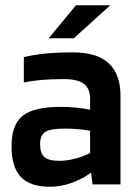

<svg xmlns="http://www.w3.org/2000/svg" viewBox="-20 -704 532 733"><path d="M171 9Q95 9 59.5 -28.5Q24 -66 24 -146Q24 -228 66.5 -262Q109 -296 213 -296Q242 -296 272 -293Q302 -290 324 -285V-327Q324 -366 300 -384Q276 -402 224 -402Q177 -402 140.5 -399Q104 -396 71 -389V-486Q109 -495 153.5 -499.5Q198 -504 259 -504Q350 -504 395 -462.5Q440 -421 440 -338V0H333L328 -44H326Q294 -20 252.5 -5.5Q211 9 171 9ZM227 -213Q173 -213 153 -200.5Q133 -188 133 -153Q133 -119 149.5 -104.5Q166 -90 206 -90Q235 -90 267.5 -98.5Q300 -107 324 -120V-205Q300 -209 276.5 -211Q253 -213 227 -213ZM270 -684H401L262 -558H166Z"/></svg>

Font: Blinker SemiBold
Style: Regular
Weight: 600
Designer: Juergen Huber
Foundry: supertype
Version: Version 1.015;PS 1.15;hotconv 1.0.88;makeotf.lib2.5.647800